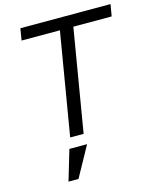

<svg xmlns="http://www.w3.org/2000/svg" viewBox="-136 -790 921 1132"><g transform="rotate(-15 324.5 -224.5)"><path d="M403 -626 298 0H216L321 -626H87L99 -698H649L637 -626ZM194 64H302L200 249H139Z"/></g></svg>

Font: iA Writer Mono V
Style: Regular
Weight: 400
Italic angle: -9.5°
Designer: Mike Abbink, Paul van der Laan, Pieter van Rosmalen
Foundry: Bold Monday
Version: Version 2.000